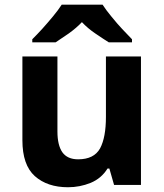

<svg xmlns="http://www.w3.org/2000/svg" viewBox="-20 -786 697 816"><path d="M579.1 -545.9V0H464.8L444.8 -69.8H437Q411.1 -27.8 365.2 -8.8Q319.3 9.8 269 9.8Q181.2 9.8 127.9 -37.6Q75.2 -85 75.2 -189.9V-545.9H224.1V-227.1Q224.1 -168.9 245.1 -138.7Q266.6 -108.9 312 -108.9Q379.4 -108.9 405.3 -155.3Q430.2 -202.1 430.2 -289.1V-545.9ZM416 -766.1Q430.7 -743.2 452.6 -716.8Q480 -683.1 499 -663.1Q531.2 -628.9 541 -619.1V-606H442.4Q421.9 -618.7 385.3 -643.6Q353.5 -665 328.1 -691.9Q305.7 -668 272.5 -644Q236.8 -619.6 216.3 -606H117.2V-619.1Q138.7 -640.6 159.7 -663.6Q182.6 -689 205.6 -716.8Q227.5 -743.2 242.2 -766.1Z"/></svg>

Font: Droid Sans Thai
Style: Bold
Weight: 700
Designer: Steve Matteson
Foundry: Ascender Corporation
Version: Version 1.00